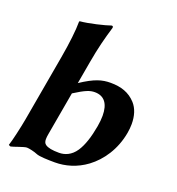

<svg xmlns="http://www.w3.org/2000/svg" viewBox="-129 -802 844 918"><g transform="rotate(20 293.0 -343.5)"><path d="M184.2 -53.8C176.4 -59.4 173.4 -68.2 173.4 -80.4C173.4 -88.2 174.6 -97.3 176.5 -108L215.3 -328C270.4 -363 292.7 -371 316.8 -371C365 -371 390 -338.6 390 -277.3C390 -260.9 388.2 -242.5 384.6 -222C374.6 -165.2 359.8 -119.1 338.9 -87.5C315 -51.5 282.8 -40 254.5 -40C220.5 -40 197.8 -44 184.2 -53.8ZM245.6 -500C258.6 -574 272.2 -626.7 290.7 -688C292 -695 289.8 -698 283.5 -698C256.6 -688 173.7 -668 132.7 -665L130.2 -662C130.3 -619.3 122.4 -550 109 -474L49.1 -134C42.2 -95 24.4 -15.8 16.4 6C18.7 8 20.7 9.7 26.5 11C39 9 87.9 -11 102.4 -11C113.1 -11 141.9 -4.6 156.8 2C171.7 8.7 216.1 10 251.7 10C303.9 10 360.6 -5.5 411 -43C466.8 -84.6 514.3 -152.6 530.1 -242C532.9 -257.8 534.3 -273.2 534.3 -288C534.3 -328.5 523.6 -364.2 501 -389C468 -425.2 425.9 -439 372.8 -439C329.8 -439 293.1 -429 225.1 -384Z"/></g></svg>

Font: Linux Biolinum O 
Style: Bold Italic
Weight: 700
Designer: Philipp H. Poll
Foundry: Philipp H. Poll
Version: Version 1.3.2